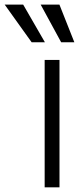

<svg xmlns="http://www.w3.org/2000/svg" viewBox="-107 -802 359 822"><path d="M84.2 0H147.7V-545.5H84.2ZM154.8 -621.1H211.3L147.4 -782.3H67.1ZM28.4 -621.1H85.2L-7.8 -782.3H-87Z"/></svg>

Font: Karasuma Gothic
Style: Light
Weight: 300
Designer: Rasmus Andersson / Ryoko Nishizuka
Foundry: rsms
Version: Version 1.00